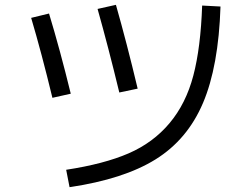

<svg xmlns="http://www.w3.org/2000/svg" viewBox="-20 -745 1040 795"><path d="M893 -718Q885 -470 820.5 -318.5Q756 -167 624 -85Q492 -3 268 30L254 -42Q411 -66 512.5 -110Q614 -154 682 -235Q750 -316 780.5 -432Q811 -548 817 -722ZM109 -671 183 -689Q228 -541 273 -357L197 -340Q152 -526 109 -671ZM384 -708 460 -725Q505 -567 550 -378L474 -362Q428 -552 384 -708Z"/></svg>

Font: M PLUS 1p
Style: Regular
Weight: 400
Version: Version 1.062